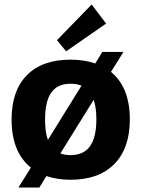

<svg xmlns="http://www.w3.org/2000/svg" viewBox="-20 -801 637 865"><path d="M458 -694.8 277.8 -569.8 236.8 -620.1 393.1 -780.8ZM564.9 -263.2Q564.9 -133.3 495.4 -62.3Q425.8 8.8 297.9 8.8Q237.8 8.8 189 -7.8L157.2 43.9H63L119.1 -45.9Q32.2 -115.7 32.2 -263.2Q32.2 -392.1 101.1 -462.2Q169.9 -532.2 297.9 -532.2Q359.9 -532.2 409.2 -515.1L440.9 -566.9H536.1L480 -477.1Q564.9 -407.2 564.9 -263.2ZM195.8 -170.9 347.2 -415Q326.2 -423.8 297.9 -423.8Q239.7 -423.8 211.4 -384.5Q183.1 -345.2 183.1 -263.2Q182.6 -206.1 195.8 -170.9ZM414.1 -263.2Q414.1 -317.4 401.9 -351.1L252 -109.9Q272.9 -102.1 297.9 -102.1Q356 -102.1 385 -141.6Q414.1 -181.2 414.1 -263.2Z"/></svg>

Font: Sarala
Style: Bold
Weight: 700
Designer: Andres Torresi
Foundry: Huerta Tipografica
Version: Version 1.004;PS 001.003;hotconv 1.0.70;makeotf.lib2.5.58329